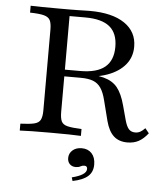

<svg xmlns="http://www.w3.org/2000/svg" viewBox="-54 -619 747 875"><g transform="rotate(5 319.0 -181.5)"><path d="M50.8 0V-31.5Q93.5 -33.1 114.5 -38.3Q135.5 -43.5 142.7 -58.1Q150 -72.6 150 -100.8V-470.2Q150 -499.2 142.7 -513.3Q135.5 -527.4 114.5 -533.1Q93.5 -538.7 50.8 -539.5V-571Q69.4 -570.2 102.4 -569.8Q135.5 -569.4 182.3 -569.4Q206.5 -569.4 227.4 -569.4Q248.4 -569.4 266.5 -569.8Q284.7 -570.2 299.2 -570.6Q313.7 -571 321.8 -571Q424.2 -571 480.6 -532.7Q537.1 -494.4 537.1 -425.8Q537.1 -378.2 508.5 -343.5Q479.8 -308.9 427.8 -289.9Q375.8 -271 304 -271H193.5V-294.4H301.6Q377.4 -294.4 414.5 -325Q451.6 -355.6 451.6 -417.7Q451.6 -479.8 415.3 -509.7Q379 -539.5 303.2 -539.5H231.5V-100.8Q231.5 -72.6 238.3 -58.1Q245.2 -43.5 266.5 -38.3Q287.9 -33.1 330.6 -31.5V0Q291.9 -2.4 190.3 -2.4Q91.1 -2.4 50.8 0ZM543.5 11.3Q504.8 11.3 481 -10.5Q457.3 -32.3 445.2 -78.2L421.8 -170.2Q412.9 -206.5 399.2 -226.6Q385.5 -246.8 363.7 -255.2Q341.9 -263.7 306.5 -263.7H200V-284.7H298.4Q369.4 -284.7 410.5 -273.8Q451.6 -262.9 473.8 -235.1Q496 -207.3 509.7 -155.6L527.4 -90.3Q535.5 -60.5 546.4 -48.8Q557.3 -37.1 575.8 -37.1Q587.9 -37.1 598.4 -42.7Q608.9 -48.4 620.2 -60.5L637.9 -38.7Q617.7 -12.9 595.6 -0.8Q573.4 11.3 543.5 11.3ZM310.5 208.1 305.6 191.9Q337.9 183.9 354.8 173Q371.8 162.1 371.8 147.6Q371.8 133.9 358.1 133.9Q348.4 133.9 340.3 138.7Q332.3 143.5 319.4 143.5Q302.4 143.5 291.9 133.1Q281.5 122.6 281.5 105.6Q281.5 83.9 297.6 69.8Q313.7 55.6 339.5 55.6Q368.5 55.6 385.5 74.2Q402.4 92.7 402.4 125Q402.4 158.9 380.2 178.6Q358.1 198.4 310.5 208.1Z"/></g></svg>

Font: Playfair 12pt
Style: Regular
Weight: 400
Designer: Claus Eggers Sørensen
Foundry: Claus Eggers Sørensen
Version: Version 2.000;gftools[0.9.28]